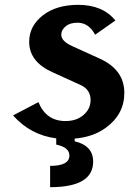

<svg xmlns="http://www.w3.org/2000/svg" viewBox="-20 -567 570 797"><path d="M213.4 7.3Q106.4 -6.3 34.2 -87.9L139.6 -143.1Q171.4 -64.5 252 -64.5Q302.7 -64.5 333 -95.7Q356 -119.1 356 -151.9Q356 -195.3 314 -214.4L196.8 -267.6Q101.1 -311 101.1 -393.6Q101.1 -459.5 158.7 -503.9Q214.8 -546.9 304.2 -546.9Q406.7 -546.9 459 -481.9L375 -422.9Q348.1 -472.7 302.2 -472.7Q271.5 -472.7 253.9 -459Q234.4 -443.4 234.4 -422.9Q234.4 -396 279.8 -375.5L394 -323.7Q496.1 -277.3 496.1 -181.6Q496.1 -92.8 419.9 -37.1Q366.7 2 290 8.3V19.5Q366.7 37.6 366.7 104Q366.7 210 188 210V121.6Q268.1 121.6 268.1 78.6Q268.1 44.4 213.4 33.2Z"/></svg>

Font: Berenika
Style: Bold
Weight: 700
Designer: Wojciech Kalinowski "wmk69" (wmk69@o2.pl)
Foundry: Wojciech Kalinowski "wmk69" (wmk69@o2.pl)
Version: Version 3.1.0; 2021-05-14